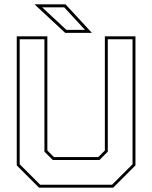

<svg xmlns="http://www.w3.org/2000/svg" viewBox="-20 -868 704 888"><path d="M160.5 0 57.5 -103V-700H199V-172L229.5 -141.5H434.5L465 -172V-700H606.5V-103L503.5 0ZM166 -13.5H498L593 -108.5V-686.5H478.5V-166.5L440 -128H224L185.5 -166.5V-686.5H71V-108.5ZM405 -716H281.5L139.5 -848H283ZM373 -730 277 -834H175L287 -730Z"/></svg>

Font: Tourney Thin Thin
Style: Regular
Weight: 250
Version: Version 1.015